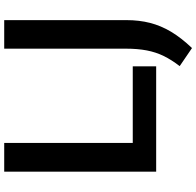

<svg xmlns="http://www.w3.org/2000/svg" viewBox="-30 -750 954 935"><g transform="rotate(-90 447.5 -283.0)"><path d="M78.5 0V-740H218.5V-114H591.5V0ZM680.5 174.5 592.5 114.5Q623 75 641.8 36.8Q660.5 -1.5 669 -46Q677.5 -90.5 677.5 -147.5V-740H816.5V-144Q816.5 -83 803 -30Q789.5 23 759.8 72.8Q730 122.5 680.5 174.5Z"/></g></svg>

Font: Encode Sans SC SemiExpanded SemiBold
Style: Regular
Weight: 600
Width: 6
Designer: Multiple Designers
Foundry: Impallari Type
Version: Version 3.002